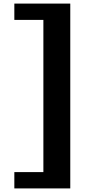

<svg xmlns="http://www.w3.org/2000/svg" viewBox="-20 -907 492 1071"><path d="M60 -887H372V144H60V53H222V-796H60Z"/></svg>

Font: Aneo
Style: Bold
Weight: 700
Designer: Anastasios Pappas
Foundry: Anastasios Pappas
Version: Version 1.000